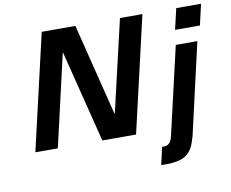

<svg xmlns="http://www.w3.org/2000/svg" viewBox="-95 -845 1421 1180"><g transform="rotate(-10 615.5 -255.0)"><path d="M1201.2 -591.8H1045.9L1076.2 -722.2H1231ZM1036.1 80.1 1035.2 78.1Q1022.9 130.9 997.6 161.9Q972.2 192.9 930.2 203.1Q923.3 204.6 917.5 205.8Q911.6 207 904.8 208Q897.9 209 894 209.7Q890.1 210.4 882.6 210.9Q875 211.4 872.3 211.7Q869.6 211.9 860.4 211.9Q851.1 211.9 848.4 211.9Q845.7 211.9 833.5 211.9Q821.3 211.9 817.9 211.9L842.8 102.1Q860.8 103.5 870.4 100.6Q879.9 97.7 890.1 86.9Q901.4 74.2 907.2 49.8L1034.2 -500H1168.9ZM698.2 0H487.8L342.8 -577.1L210 0H69.8L236.8 -722.2H446.8L590.8 -145L725.1 -722.2H865.2Z"/></g></svg>

Font: Perun
Style: Bold Italic
Weight: 700
Italic angle: -12°
Foundry: Copyright (c) Stefan Peev, Context Ltd, 2016
Version: Version 001.000